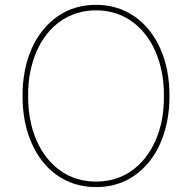

<svg xmlns="http://www.w3.org/2000/svg" viewBox="-20 -757 787 787"><path d="M373.6 9.9Q326.7 9.9 286.4 -3Q246.1 -16 212.9 -39.4Q179.7 -62.9 153.9 -95.7Q128.2 -128.6 110.4 -168.7Q72.4 -253.2 72.4 -363.6Q72.4 -421.9 82.7 -471.8Q93 -521.7 112 -562.7Q131 -603.7 157.5 -635.7Q183.9 -667.6 216.3 -690Q283.7 -737.2 373.6 -737.2Q420.5 -737.2 460.8 -724.3Q501.1 -711.3 534.1 -687.9Q567.1 -664.4 592.9 -631.6Q618.6 -598.7 636.7 -558.9Q674.7 -474.4 674.7 -363.6Q674.7 -305.4 664.2 -255.5Q653.8 -205.6 634.9 -164.6Q616.1 -123.6 589.7 -91.6Q563.2 -59.7 530.9 -37.3Q463.4 9.9 373.6 9.9ZM373.6 -12.8Q456.7 -12.8 519.2 -56.8Q582 -100.9 617.2 -180.4Q652 -258.5 652 -360.4V-363.6Q652.3 -415.5 643.1 -461.6Q633.9 -507.8 616.7 -547.1Q599.4 -586.3 574.8 -617.4Q550.1 -648.4 519 -670.3Q487.9 -692.1 451.2 -703.5Q414.4 -714.8 373.6 -714.5Q332.7 -714.8 296.2 -703.5Q259.6 -692.1 228.5 -670.6Q197.4 -649.1 172.6 -617.9Q147.7 -586.6 130.5 -547.6Q113.3 -508.5 104 -462.2Q94.8 -415.8 95.2 -363.6Q95.2 -260.7 130 -180.8Q164.8 -101.9 227.6 -57.5Q289.8 -12.8 373.6 -12.8Z"/></svg>

Font: Linik Sans Thin
Style: Regular
Weight: 100
Designer: Fonts by Rasmus Andersson / Changes by Cristiano Sobral with parts from Marc Monis
Foundry: rsms
Version: Version 3.020; ttfautohint (v1.6)